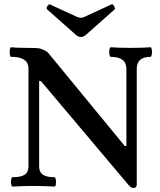

<svg xmlns="http://www.w3.org/2000/svg" viewBox="-20 -893 768 922"><path d="M596.2 -5.9 176.3 -503.9H168V-94.2Q168 -66.4 185.8 -54.2Q203.6 -42 241.7 -42Q246.1 -42 248 -30.8Q250 -19.5 248.3 -8.3Q246.6 2.9 241.7 2.9Q191.4 0 141.1 0Q90.8 0 40 2.9Q35.6 2.9 33.7 -8.3Q31.7 -19.5 33.4 -30.8Q35.2 -42 40 -42Q80.1 -42 98.4 -54Q116.7 -65.9 116.7 -94.2V-564Q116.7 -583 107.4 -595.5Q98.1 -607.9 79.6 -614Q61 -620.1 32.7 -620.1Q28.8 -620.1 27.3 -631.6Q25.9 -643.1 27.3 -654.5Q28.8 -666 32.7 -666Q61.5 -663.1 105 -663.1Q131.8 -663.1 149.9 -662.4Q168 -661.6 174.8 -659.2L175.8 -658.7Q188.5 -654.3 198 -649.2Q207.5 -644 215.8 -633.8L579.1 -191.9H586.9V-562Q586.9 -620.1 511.7 -620.1Q507.3 -620.1 505.4 -631.6Q503.4 -643.1 505.4 -654.5Q507.3 -666 511.7 -666Q549.8 -663.1 607.4 -663.1Q664.6 -663.1 702.6 -666Q707 -666 709 -654.5Q710.9 -643.1 709 -631.6Q707 -620.1 702.6 -620.1Q636.7 -620.1 636.7 -562V-5.9Q636.7 1 632.8 5.4Q628.9 9.8 621.6 9.8Q614.7 9.8 609.1 6.3Q603.5 2.9 596.2 -5.9ZM343.8 -726.1 206.1 -848.1Q200.7 -853.5 208 -864.3Q211.4 -869.1 214.4 -871.1Q217.3 -873 218.8 -872.1L349.6 -812Q360.4 -807.6 368.2 -807.6Q377 -807.6 385.7 -812L515.6 -872.1H516.1Q519 -873.5 521.7 -871.6Q524.4 -869.6 527.8 -863.3Q531.2 -856.9 532 -853.5Q532.7 -850.1 530.8 -848.1L393.1 -726.1Q380.9 -715.3 368.2 -715.3Q356 -715.3 343.8 -726.1Z"/></svg>

Font: Junicode Two Beta VF
Style: Regular
Weight: 400
Designer: Peter S. Baker
Foundry: Briery Creek Software
Version: Version 1.031 beta; ttfautohint (v1.8.1.43-b0c9)